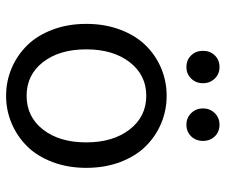

<svg xmlns="http://www.w3.org/2000/svg" viewBox="-76 -662 751 640"><g transform="rotate(90 300.0 -342.5)"><path d="M204.1 -587.9Q180.2 -587.9 165 -603.8Q149.9 -619.6 149.9 -643.1Q149.9 -666.5 165 -682.4Q180.2 -698.2 204.1 -698.2Q227.1 -698.2 242.4 -682.4Q257.8 -666.5 257.8 -643.1Q257.8 -619.6 242.4 -603.8Q227.1 -587.9 204.1 -587.9ZM396 -587.9Q373 -587.9 357.4 -604Q341.8 -620.1 341.8 -643.1Q341.8 -666 357.4 -682.1Q373 -698.2 396 -698.2Q419.9 -698.2 435.1 -682.4Q450.2 -666.5 450.2 -643.1Q450.2 -619.6 435.1 -603.8Q419.9 -587.9 396 -587.9ZM60.1 -253.9Q60.1 -316.4 79.6 -367.7Q99.1 -418.9 132.1 -452.4Q165 -485.8 208.3 -503.9Q251.5 -522 299.8 -522Q348.1 -522 391.4 -503.9Q434.6 -485.8 467.8 -452.4Q501 -418.9 520.5 -367.7Q540 -316.4 540 -253.9Q540 -192.4 520.5 -141.1Q501 -89.8 467.8 -56.6Q434.6 -23.4 391.4 -5.1Q348.1 13.2 299.8 13.2Q251.5 13.2 208.3 -5.1Q165 -23.4 132.1 -56.6Q99.1 -89.8 79.6 -141.1Q60.1 -192.4 60.1 -253.9ZM187.5 -109.9Q230 -55.2 299.8 -55.2Q369.6 -55.2 412.4 -109.9Q455.1 -164.6 455.1 -253.9Q455.1 -343.3 412.1 -398.7Q369.1 -454.1 299.8 -454.1Q230.5 -454.1 187.7 -398.7Q145 -343.3 145 -253.9Q145 -164.6 187.5 -109.9Z"/></g></svg>

Font: Office Code Pro D
Style: Regular
Weight: 400
Designer: Nathan Rutzky & Paul D. Hunt
Foundry: Adobe Systems Incorporated
Version: Version 1.004;PS 001.004;hotconv 1.0.70;makeotf.lib2.5.58329